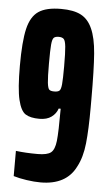

<svg xmlns="http://www.w3.org/2000/svg" viewBox="-52 -731 440 774"><g transform="rotate(5 168.5 -344.0)"><path d="M32 -8V-110Q72 -105 120 -105Q159 -105 174 -117Q189 -129 193 -164.5Q197 -200 197 -295H189Q182 -274 163.5 -260.5Q145 -247 115 -247Q78 -247 58.5 -259.5Q39 -272 28.5 -316Q18 -360 18 -453Q18 -552 30 -603Q42 -654 73 -675Q104 -696 164 -696Q215 -696 244.5 -680.5Q274 -665 290 -629Q307 -592 312 -528.5Q317 -465 317 -344V-311Q317 -222 311 -165Q305 -108 284 -69Q246 8 142 8Q116 8 85.5 3.5Q55 -1 32 -8ZM196 -466Q196 -522 193.5 -546Q191 -570 184.5 -576.5Q178 -583 164 -583Q150 -583 144 -577Q138 -571 136 -549Q134 -527 134 -472Q134 -417 136.5 -395Q139 -373 144.5 -367.5Q150 -362 165 -362Q180 -362 186 -367.5Q192 -373 194 -394Q196 -415 196 -466Z"/></g></svg>

Font: Saira Ultra Condensed ExtraBold
Style: Regular
Weight: 800
Width: 1
Designer: Hector Gatti with collaboration of the Omnibus-Type team
Foundry: Omnibus-Type
Version: Version 1.001; ttfautohint (v1.8)